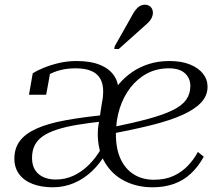

<svg xmlns="http://www.w3.org/2000/svg" viewBox="-20 -785 926 815"><path d="M301 -495Q266 -495 236.5 -487.5Q207 -480 184.5 -466.5Q162 -453 145 -437Q147 -448 151 -457.5Q155 -467 161.5 -474Q168 -481 176.5 -484Q185 -487 195 -487L176 -383H103L119 -474Q136 -485 165 -497Q194 -509 230 -517.5Q266 -526 306 -526Q365 -526 406 -509Q447 -492 467 -459.5Q487 -427 482 -378L480 -344L400 -266L413 -351Q416 -364 417 -375.5Q418 -387 418 -397Q418 -430 405 -452Q392 -474 366 -484.5Q340 -495 301 -495ZM204 10Q156 10 119 -4Q82 -18 61.5 -45.5Q41 -73 41 -111Q41 -156 64.5 -187Q88 -218 136 -239.5Q184 -261 258 -274.5Q332 -288 433 -298L428 -271Q361 -264 310 -255.5Q259 -247 222 -235Q185 -223 161.5 -206.5Q138 -190 127 -167.5Q116 -145 116 -115Q116 -70 143.5 -46.5Q171 -23 217 -23Q257 -23 292.5 -39.5Q328 -56 358.5 -86.5Q389 -117 413 -160L432 -138Q405 -91 370 -58Q335 -25 293 -7.5Q251 10 204 10ZM628 10Q562 10 509.5 -16.5Q457 -43 426 -94Q395 -145 395 -218Q395 -241 399 -261Q403 -281 410 -299Q417 -317 426.5 -334Q436 -351 446 -367Q461 -400 485 -428.5Q509 -457 541 -479Q573 -501 612.5 -513.5Q652 -526 699 -526Q750 -526 786 -511.5Q822 -497 841.5 -472.5Q861 -448 861 -417Q861 -379 834 -350Q807 -321 755 -297.5Q703 -274 625.5 -254.5Q548 -235 446 -216L452 -244Q545 -263 609.5 -280.5Q674 -298 713.5 -317.5Q753 -337 770.5 -362Q788 -387 788 -420Q788 -453 765 -474Q742 -495 697 -495Q646 -495 605 -473.5Q564 -452 534 -413.5Q504 -375 488 -324.5Q472 -274 472 -215Q472 -153 492 -110Q512 -67 548.5 -44.5Q585 -22 633 -22Q681 -22 716 -38Q751 -54 777 -81Q803 -108 820 -140L845 -120Q822 -78 790.5 -48.5Q759 -19 718.5 -4.5Q678 10 628 10ZM535 -709Q545 -729 554 -741Q563 -753 573 -759Q583 -765 595 -765Q610 -765 619.5 -755.5Q629 -746 629 -731Q629 -720 624 -709.5Q619 -699 609.5 -689.5Q600 -680 586 -668L484 -577H465L467 -589Z"/></svg>

Font: Roboto Serif 120pt Expanded Light
Style: Italic
Weight: 300
Width: 7
Italic angle: -10°
Designer: Greg Gazdowicz
Foundry: Commercial Type
Version: Version 1.008